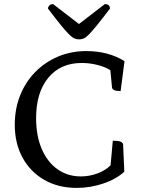

<svg xmlns="http://www.w3.org/2000/svg" viewBox="-20 -904 694 936"><path d="M354 12Q264 12 196 -27Q128 -66 90 -135.5Q52 -205 52 -296Q52 -373 78 -438.5Q104 -504 151.5 -552.5Q199 -601 262.5 -628Q326 -655 401 -655Q508 -655 587 -606L568 -460Q528 -460 526 -478L518 -562Q492 -578 454.5 -587.5Q417 -597 378 -597Q275 -597 215.5 -525Q156 -453 156 -328Q156 -243 183 -179Q210 -115 259.5 -79.5Q309 -44 374 -44Q416 -44 455 -58.5Q494 -73 519 -98L530 -218Q554 -218 565 -214.5Q576 -211 580 -202L586 -67Q547 -31 484 -9.5Q421 12 354 12ZM366 -712Q353 -712 342 -717Q331 -722 315.5 -737.5Q300 -753 276 -782.5Q252 -812 214 -862Q214 -871 221 -877.5Q228 -884 239 -884L365 -787L491 -884Q516 -884 516 -862Q478 -812 454 -782.5Q430 -753 415 -737.5Q400 -722 389 -717Q378 -712 366 -712Z"/></svg>

Font: Petrona Medium
Style: Regular
Weight: 500
Designer: Ringo R. Seeber
Foundry: Ringo R. Seeber
Version: Version 2.001; ttfautohint (v1.8.3)